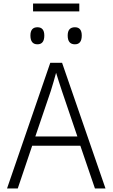

<svg xmlns="http://www.w3.org/2000/svg" viewBox="-20 -1072 640 1092"><path d="M431 -1007V-1052H168V-1007ZM232 -870Q232 -917 193 -917Q153 -917 153 -870Q153 -820 193 -820Q232 -820 232 -870ZM445 -870Q445 -917 406 -917Q365 -917 365 -870Q365 -820 406 -820Q445 -820 445 -870ZM269 -555Q285 -606 299 -658Q306 -636 315 -607Q324 -578 332 -555L420 -296H181ZM520 0H580L333 -715H266L20 0H81L163 -243H437Z"/></svg>

Font: Noto Sans Mono UI Light
Style: Regular
Weight: 300
Designer: Monotype Design team
Foundry: Monotype Imaging Inc.
Version: 1.000